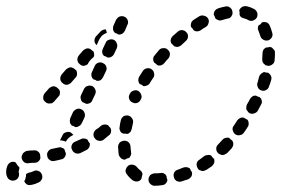

<svg xmlns="http://www.w3.org/2000/svg" viewBox="-55 -578 905 618"><path d="M443 20Q435 20 429 14Q423 9 423 0Q423 -4 424 -7Q426 -11 428 -14Q431 -17 435 -18Q438 -20 442 -20Q452 -20 462 -21Q466 -22 470 -21Q474 -19 477 -17Q478 -16 479 -14Q480 -13 481 -11Q481 -6 483 -1Q483 0 484 1Q483 8 478 13Q473 18 466 18Q455 20 443 20ZM26 0Q24 3 23 5Q26 12 32 16Q39 19 46 17Q58 15 70 9Q77 5 80 -2Q83 -10 79 -18Q76 -25 68 -28Q60 -31 53 -27Q45 -23 37 -22Q35 -21 33 -20Q31 -19 29 -18Q29 -18 29 -17Q29 -9 26 0ZM561 -10Q564 -16 563 -23Q563 -24 562 -25Q559 -29 557 -34Q556 -36 555 -37Q553 -38 552 -38Q548 -40 544 -40Q540 -40 536 -39Q527 -35 518 -32Q510 -30 506 -23Q502 -15 505 -7Q506 -3 508 0Q511 3 514 5Q518 6 522 7Q526 7 529 6Q540 3 551 -1Q557 -4 561 -10ZM354 -16Q351 -19 350 -23Q349 -26 349 -30Q350 -34 352 -38Q354 -41 357 -44Q363 -49 371 -48Q380 -47 385 -41Q390 -35 396 -30Q399 -28 401 -25Q403 -21 404 -18Q403 -16 403 -15Q401 -8 400 -2Q395 5 388 6Q380 7 373 3Q362 -5 354 -16ZM6 -29Q7 -32 7 -34Q8 -37 7 -40Q3 -43 0 -48Q-3 -52 -4 -55Q-4 -55 -5 -55Q-5 -55 -5 -55Q-12 -59 -20 -56Q-28 -52 -31 -45Q-35 -36 -35 -27Q-36 -17 -32 -9Q-29 -1 -21 2Q-14 5 -6 2Q2 -1 5 -9Q8 -17 5 -24Q5 -24 5 -25Q5 -27 6 -29ZM632 -49Q634 -52 635 -56Q635 -59 635 -62Q635 -65 634 -67Q633 -68 631 -69Q628 -73 625 -77Q620 -80 614 -79Q608 -79 603 -76Q595 -70 587 -64Q580 -60 578 -52Q577 -44 581 -37Q583 -33 586 -31Q590 -29 594 -28Q597 -27 601 -28Q605 -29 609 -31Q618 -37 627 -43Q630 -46 632 -49ZM63 -93Q60 -94 56 -94H53Q41 -94 30 -92Q27 -91 23 -88Q20 -86 18 -83Q16 -79 15 -76Q14 -72 15 -68Q17 -60 24 -55Q31 -51 39 -53Q46 -54 53 -54H56Q63 -54 68 -58Q74 -63 75 -69Q75 -71 75 -72Q74 -77 74 -82Q73 -84 72 -85Q71 -87 70 -88Q67 -91 63 -93ZM153 -72Q157 -77 157 -84Q157 -85 156 -87Q154 -91 153 -96Q152 -98 151 -99Q149 -100 148 -101Q144 -103 140 -104Q136 -104 132 -103Q123 -101 113 -99Q105 -98 100 -91Q95 -84 97 -76Q98 -68 105 -63Q112 -58 120 -60Q131 -62 142 -65Q149 -66 153 -72ZM330 -74Q328 -77 327 -81Q326 -92 325 -104Q325 -108 326 -112Q328 -116 330 -119Q333 -122 337 -123Q340 -125 344 -125Q352 -126 359 -120Q365 -114 365 -106Q366 -96 367 -87Q368 -82 366 -78Q364 -73 361 -70Q359 -69 357 -69Q351 -67 347 -64Q344 -64 341 -65Q338 -66 335 -68Q332 -71 330 -74ZM695 -108Q696 -112 696 -116Q696 -118 695 -121Q694 -123 692 -126Q691 -127 689 -128Q686 -130 683 -134Q677 -136 671 -134Q665 -133 661 -128Q654 -121 647 -113Q641 -108 641 -99Q641 -91 647 -85Q650 -82 654 -81Q657 -79 661 -79Q665 -79 669 -81Q673 -83 676 -85Q683 -93 691 -101Q693 -104 695 -108ZM232 -104Q235 -110 234 -117Q233 -118 232 -119Q229 -123 227 -128Q222 -132 216 -132Q210 -133 205 -130Q196 -126 187 -122Q179 -119 176 -111Q173 -103 177 -96Q180 -88 188 -85Q195 -82 203 -85Q213 -90 223 -95Q229 -98 232 -104ZM138 -126Q140 -129 141 -132L146 -142Q149 -150 157 -152Q165 -155 172 -152Q175 -150 177 -148Q179 -146 181 -144Q179 -143 178 -142Q171 -139 165 -133Q160 -128 157 -122Q150 -125 143 -126Q141 -126 138 -126ZM302 -152Q304 -159 301 -165Q300 -166 299 -168Q295 -171 293 -175Q287 -178 281 -177Q275 -177 270 -173Q263 -166 254 -161Q248 -156 246 -148Q245 -139 250 -133Q255 -126 263 -125Q271 -123 278 -128Q287 -135 295 -142Q301 -146 302 -152ZM745 -176Q746 -180 745 -184Q745 -186 744 -188Q743 -191 741 -193Q739 -194 737 -195Q733 -197 730 -199Q724 -201 718 -198Q713 -196 709 -191Q703 -182 698 -174Q695 -171 694 -167Q693 -163 694 -159Q695 -155 697 -152Q699 -148 702 -146Q709 -141 717 -143Q725 -144 730 -151Q736 -159 742 -169Q745 -172 745 -176ZM330 -161Q329 -165 330 -169Q331 -180 334 -191Q335 -195 337 -198Q339 -201 343 -204Q346 -206 350 -206Q354 -207 358 -206Q366 -204 370 -197Q375 -190 373 -182Q371 -172 369 -163Q368 -159 366 -155Q364 -152 361 -150Q359 -149 358 -148Q356 -147 354 -147Q349 -148 343 -148Q342 -148 342 -148Q339 -149 337 -150Q335 -152 333 -154Q331 -158 330 -161ZM171 -197 180 -217Q184 -224 192 -227Q199 -230 207 -226Q214 -223 217 -215Q220 -207 217 -200L208 -181Q205 -175 199 -172Q193 -168 187 -169Q184 -171 182 -172Q179 -173 176 -174Q171 -179 170 -185Q169 -192 171 -197ZM788 -248Q788 -252 787 -256Q786 -259 785 -261Q783 -263 781 -265Q780 -265 779 -266Q774 -267 769 -270Q763 -271 758 -268Q753 -265 750 -260Q745 -250 740 -242Q738 -238 738 -234Q737 -230 738 -226Q739 -223 742 -220Q744 -216 748 -214Q755 -210 763 -213Q771 -215 775 -222Q780 -231 785 -241Q787 -244 788 -248ZM206 -272 215 -291Q219 -299 226 -301Q234 -304 242 -301Q249 -297 252 -289Q255 -282 251 -274L242 -255Q240 -249 234 -246Q228 -243 222 -244Q219 -245 216 -247Q214 -248 211 -249Q206 -253 205 -260Q203 -266 206 -272ZM137 -273Q138 -277 138 -281Q138 -284 137 -286Q137 -288 135 -290Q133 -292 131 -294Q128 -296 126 -298Q120 -301 114 -300Q108 -298 103 -294L89 -278Q84 -272 84 -263Q84 -255 91 -250Q94 -247 97 -246Q101 -244 105 -245Q109 -245 113 -246Q116 -248 119 -251L133 -267Q136 -270 137 -273ZM361 -259Q364 -251 372 -248Q379 -244 387 -247Q395 -250 398 -258L399 -259Q400 -263 401 -266Q401 -270 399 -274Q398 -278 395 -281Q393 -284 389 -286Q382 -289 374 -286Q366 -283 363 -276L362 -274Q358 -267 361 -259ZM817 -334Q814 -340 808 -344Q807 -344 806 -344Q801 -344 796 -346Q794 -346 792 -345Q790 -344 789 -343Q785 -341 783 -338Q780 -335 779 -331Q777 -322 774 -312Q772 -309 773 -305Q773 -301 775 -297Q776 -294 779 -291Q782 -288 786 -287Q794 -284 801 -288Q809 -292 811 -300Q815 -310 818 -321Q820 -328 817 -334ZM405 -350Q410 -357 418 -358Q426 -360 433 -355Q440 -350 441 -342Q443 -334 438 -327Q432 -319 427 -310Q424 -305 418 -303Q413 -300 406 -301Q403 -304 399 -306Q397 -307 395 -307Q391 -312 390 -319Q390 -326 393 -331Q399 -341 405 -350ZM192 -334Q193 -338 193 -342Q193 -345 192 -347Q192 -349 191 -351Q188 -353 186 -355Q183 -357 181 -359Q175 -362 169 -361Q163 -359 158 -355L144 -339Q142 -336 140 -332Q139 -328 139 -324Q139 -320 141 -317Q143 -313 146 -311Q152 -305 160 -305Q168 -306 174 -312L188 -328Q191 -331 192 -334ZM239 -339Q239 -343 241 -346L250 -366Q253 -373 261 -376Q269 -379 276 -375Q284 -372 287 -364Q290 -356 286 -349L277 -330Q274 -324 269 -320Q263 -317 256 -318Q254 -320 251 -321Q248 -322 245 -323Q244 -325 242 -327Q241 -329 240 -331Q239 -335 239 -339ZM829 -415Q827 -418 824 -421Q822 -423 820 -425Q817 -426 814 -427Q808 -425 801 -425Q796 -422 793 -418Q790 -413 790 -407Q790 -398 789 -388Q789 -384 790 -380Q791 -376 794 -373Q797 -370 800 -368Q804 -367 808 -366Q816 -366 822 -371Q829 -376 829 -385Q830 -396 830 -407Q830 -411 829 -415ZM239 -388Q242 -391 246 -394Q247 -396 248 -398Q248 -401 248 -403Q248 -406 247 -408Q247 -410 246 -412Q243 -414 241 -416Q238 -418 236 -420Q231 -423 224 -422Q218 -420 213 -416L199 -400Q194 -394 194 -385Q195 -377 201 -372Q207 -366 214 -366Q222 -367 228 -372L229 -375Q233 -382 239 -388ZM457 -417Q462 -423 471 -423Q479 -424 485 -418Q491 -413 492 -405Q492 -396 487 -390Q480 -383 474 -375Q470 -370 464 -368Q458 -366 452 -368Q449 -371 445 -374Q444 -375 442 -376Q438 -381 438 -388Q438 -395 443 -400Q450 -408 457 -417ZM291 -393Q298 -392 303 -395Q309 -398 312 -404L321 -423Q324 -431 321 -438Q319 -446 311 -450Q304 -453 296 -450Q288 -448 285 -440L276 -421Q273 -415 274 -409Q275 -402 280 -398Q283 -397 286 -396Q289 -394 291 -393ZM496 -455Q498 -459 501 -462Q509 -469 517 -476Q524 -482 532 -481Q540 -480 545 -474Q551 -468 550 -459Q549 -451 543 -446Q536 -439 528 -432Q525 -430 521 -428Q518 -427 514 -427Q512 -427 510 -428Q508 -428 506 -429Q503 -432 500 -435Q498 -437 497 -438Q495 -440 495 -443Q494 -445 494 -448Q495 -452 496 -455ZM273 -463Q280 -469 288 -472Q288 -472 289 -472Q289 -472 289 -472Q287 -478 286 -483Q281 -484 277 -482Q272 -480 269 -477L254 -461Q249 -455 249 -446Q250 -438 256 -433Q256 -433 256 -433Q256 -432 256 -432L264 -450Q268 -457 273 -463ZM803 -506Q796 -508 788 -506Q786 -502 782 -499Q779 -497 776 -495Q776 -495 776 -494Q776 -494 776 -494Q775 -490 775 -486Q775 -482 777 -479Q780 -471 783 -462Q785 -454 793 -450Q800 -446 808 -448Q812 -449 815 -452Q818 -454 820 -458Q822 -461 822 -465Q823 -469 821 -473Q818 -485 813 -496Q810 -503 803 -506ZM326 -467Q332 -466 338 -469Q344 -473 347 -479L355 -498Q359 -505 356 -513Q353 -521 346 -524Q342 -526 338 -526Q334 -526 331 -525Q327 -524 324 -521Q321 -518 319 -515L310 -495Q308 -490 309 -483Q310 -477 315 -472Q318 -471 321 -470Q323 -469 326 -467ZM563 -509Q565 -512 568 -514Q578 -520 587 -526Q595 -530 603 -527Q611 -525 615 -518Q619 -511 616 -503Q614 -495 607 -491Q598 -486 590 -480Q585 -477 579 -477Q573 -477 568 -481Q566 -485 563 -488Q561 -490 560 -491Q559 -494 559 -496Q559 -499 560 -502Q560 -506 563 -509ZM763 -549Q770 -545 773 -537Q775 -529 772 -522Q768 -515 760 -512Q752 -509 745 -513Q738 -517 730 -519Q725 -520 721 -523Q717 -526 716 -531Q717 -538 715 -545Q718 -552 725 -556Q731 -559 739 -558Q752 -555 763 -549ZM670 -557Q678 -559 685 -554Q692 -549 693 -541Q695 -533 690 -526Q686 -519 677 -518Q668 -516 659 -513Q653 -511 648 -513Q642 -515 638 -519Q637 -524 634 -529Q634 -530 633 -531Q633 -538 637 -544Q641 -549 647 -551Q659 -555 670 -557Z"/></svg>

Font: FRB American Cursive Dashed
Style: Bold Italic
Weight: 700
Italic angle: -25°
Version: Version 2.0;Modular Font Editor K font №1